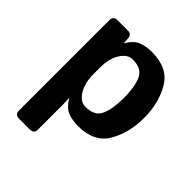

<svg xmlns="http://www.w3.org/2000/svg" viewBox="-197 -651 976 976"><g transform="rotate(45 291.0 -163.0)"><path d="M95.7 195.3Q66.4 195.3 66.4 166V-483.4Q66.4 -512.7 95.7 -512.7H172.9Q197.3 -512.7 199.2 -483.4L201.2 -455.1H203.1Q228.5 -497.1 259.8 -509.8Q291 -522.5 335 -522.5Q449.7 -522.5 496.3 -443.1Q543 -363.8 543 -256.3Q543 -148.9 496.3 -69.6Q449.7 9.8 335 9.8Q291 9.8 259.8 -2.9Q228.5 -15.6 203.1 -57.6H201.2Q203.1 -38.1 203.1 -18.6V166Q203.1 195.3 173.8 195.3ZM203.1 -234.4Q203.1 -168.5 229.2 -127.2Q255.4 -85.9 292 -85.9Q357.9 -85.9 378.2 -132.1Q398.4 -178.2 398.4 -256.3Q398.4 -334.5 378.2 -380.6Q357.9 -426.8 292 -426.8Q255.4 -426.8 229.2 -385.5Q203.1 -344.2 203.1 -278.3Z"/></g></svg>

Font: Istok Web
Style: Bold
Weight: 700
Designer: Andrey V. Panov
Foundry: Andrey V. Panov
Version: Version 1.0.2g